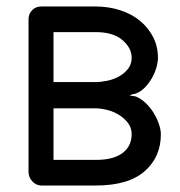

<svg xmlns="http://www.w3.org/2000/svg" viewBox="-20 -572 556 592"><path d="M68 -513Q68 -529 79 -540.5Q90 -552 107 -552H275Q315 -552 350.5 -540.5Q386 -529 411.5 -508Q437 -487 452 -458Q467 -429 467 -394Q467 -380 462 -363Q457 -346 448 -330.5Q439 -315 427 -302.5Q415 -290 400 -284Q398 -283 390 -281.5Q382 -280 380 -278Q382 -277 390 -276Q398 -275 400 -274Q416 -267 430 -253.5Q444 -240 454 -223.5Q464 -207 470 -189.5Q476 -172 476 -158Q476 -88 426 -44Q376 0 275 0H106Q90 -1 79 -13.5Q68 -26 68 -42ZM145 -238V-79H275Q306 -79 327.5 -85.5Q349 -92 362 -103.5Q375 -115 380.5 -129Q386 -143 386 -158Q386 -178 374.5 -193Q363 -208 346.5 -218Q330 -228 310.5 -233Q291 -238 275 -238ZM275 -319Q291 -319 310.5 -323Q330 -327 346.5 -336Q363 -345 374.5 -359.5Q386 -374 386 -394Q386 -424 357.5 -448.5Q329 -473 275 -473H145V-319Z"/></svg>

Font: VDS Compensated
Style: Light
Weight: 300
Designer: artmaker
Foundry: artmaker
Version: Version 1.000 2012 initial release